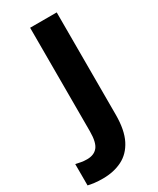

<svg xmlns="http://www.w3.org/2000/svg" viewBox="-308 -783 881 1069"><g transform="rotate(-30 132.5 -249.0)"><path d="M18 216Q-13 216 -36.5 213Q-60 210 -76 206V69Q-61 72 -43.5 75.5Q-26 79 -5 79Q40 79 63 51Q86 23 86 -49V-714H257V-57Q257 42 226.5 102Q196 162 142 189Q88 216 18 216Z"/></g></svg>

Font: Noto Sans ExtraBold
Style: Regular
Weight: 800
Designer: Monotype Design Team
Foundry: Monotype Imaging Inc.
Version: Version 2.007